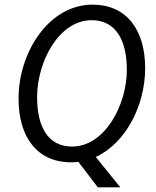

<svg xmlns="http://www.w3.org/2000/svg" viewBox="-20 -688 674 828"><path d="M606 -394C606 -559 526 -668 379 -668C191 -668 60 -463 60 -263C60 -97 140 12 287 12C298 12 308 11 318 10L402 120H499L393 -11C523 -71 606 -234 606 -394ZM140 -269C140 -423 235 -601 375 -601C479 -601 527 -515 527 -387C527 -234 431 -56 291 -56C187 -56 140 -141 140 -269Z"/></svg>

Font: Cambridge Sans Italic
Style: Regular
Weight: 400
Italic angle: -11°
Version: Version 2.000;PS 002.000;hotconv 1.0.88;makeotf.lib2.5.64775